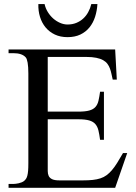

<svg xmlns="http://www.w3.org/2000/svg" viewBox="-20 -899 651 919"><path d="M531.2 0H21V-18.6H43.9Q48.3 -18.6 54.9 -19.3Q61.5 -20 69.1 -21.7Q76.7 -23.4 84 -26.4Q91.3 -29.3 96.2 -33.7Q101.1 -38.1 104.7 -43.5Q108.4 -48.8 110.8 -58.1Q113.3 -67.4 114.5 -81.5Q115.7 -95.7 115.7 -117.7V-547.4Q115.7 -579.6 112.3 -598.9Q108.9 -618.2 103 -624.5Q85.4 -644.5 43.9 -644.5H21V-662.1H531.2L539.1 -518.1H519.5Q516.1 -532.2 513.4 -545.7Q510.7 -559.1 506.1 -571.3Q501.5 -583.5 494.1 -593.5Q486.8 -603.5 473.9 -610.8Q460.9 -618.2 441.2 -622.3Q421.4 -626.5 392.1 -626.5H208.5V-364.7H354.5Q388.2 -364.7 407.5 -370.1Q426.8 -375.5 437 -387.2Q447.3 -398.9 451.4 -417Q455.6 -435.1 459 -460H477.5V-230H459Q455.6 -255.9 451.2 -274.4Q446.8 -293 436.5 -304.9Q426.3 -316.9 407.2 -322.5Q388.2 -328.1 354.5 -328.1H208.5V-80.1Q208.5 -66.9 213.1 -56.9Q217.8 -46.9 229.5 -41.3Q241.2 -35.6 264.6 -35.6H376.5Q403.3 -35.6 423.8 -37.8Q444.3 -40 460.7 -45.4Q477.1 -50.8 490 -60.3Q502.9 -69.8 515.4 -84.2Q527.8 -98.6 540.5 -118.9Q553.2 -139.2 568.8 -166.5H588.9ZM446.3 -879.4Q444.3 -847.2 435.1 -818.4Q425.8 -789.6 408.2 -767.8Q390.6 -746.1 364.5 -733.6Q338.4 -721.2 303.2 -721.2Q269 -721.2 242.7 -733.6Q216.3 -746.1 198.2 -767.8Q180.2 -789.6 171.4 -818.4Q162.6 -847.2 163.6 -879.4H193.4Q197.8 -859.4 208.7 -841.6Q219.7 -823.7 234.6 -810.5Q249.5 -797.4 267.3 -789.6Q285.2 -781.7 303.2 -781.7Q326.2 -781.7 345 -789.3Q363.8 -796.9 378.2 -810.1Q392.6 -823.2 402.3 -841.1Q412.1 -858.9 417 -879.4Z"/></svg>

Font: Doulos SIL Eur
Style: Regular
Weight: 400
Designer: Walt Agee, Victor Gaultney, Peter Martin, Debbi Hosken, Becca Hirsbrunner
Foundry: SIL International
Version: Version 5.000